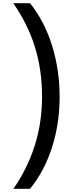

<svg xmlns="http://www.w3.org/2000/svg" viewBox="-20 -813 437 1201"><path d="M353 -208Q353 -40 305.5 108.5Q258 257 168 368H64Q149 246 196 101.5Q243 -43 243 -209Q243 -375 198.5 -518.5Q154 -662 63 -793H168Q261 -675 307 -523.5Q353 -372 353 -208Z"/></svg>

Font: Noto Sans Kannada Condensed SemiBold
Style: Regular
Weight: 600
Width: 3
Designer: Jelle Bosma - Monotype Design Team
Foundry: Monotype Imaging Inc.
Version: Version 2.005; ttfautohint (v1.8.4.7-5d5b)